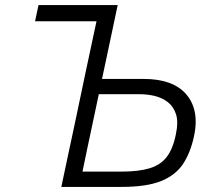

<svg xmlns="http://www.w3.org/2000/svg" viewBox="-20 -733 836 753"><path d="M457.5 0H220.5Q233 -59.5 245 -115.5Q257 -171 271 -237L319 -465Q330 -516.5 339.5 -561Q349 -605 358.5 -649.5H117.5L131 -713H441.5Q428.5 -653 417 -597Q405 -540.5 390.5 -472L380 -423.5H542.5Q659 -423.5 711 -362.5Q747.5 -319.5 747.5 -256Q747.5 -229.5 741 -199.5Q727.5 -135.5 698.5 -91Q669.5 -46.5 612.5 -23.2Q555.5 0 457.5 0ZM303.5 -60H456Q523 -60 566 -72.8Q609 -85.5 633.5 -117Q658 -148.5 669.5 -205Q675 -230.5 675 -251Q675 -270 670.5 -284.5Q660.5 -315.5 637.8 -332.8Q615 -350 586.2 -356.8Q557.5 -363.5 530 -363.5H367.5L343 -248Q332 -195.5 322.5 -151.5Q313 -107 303.5 -60Z"/></svg>

Font: Heraclito Light
Style: Italic
Weight: 300
Italic angle: -12°
Designer: Kostas Bartsokas (font) & Cristiano Sobral (main changes)
Foundry: Kostas Bartsokas (font) & Cristiano Sobral (main changes)
Version: Version 1.00;July 8, 2020;FontCreator 13.0.0.2655 64-bit